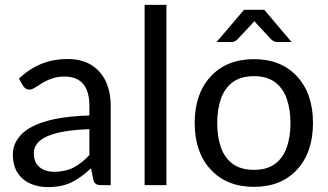

<svg xmlns="http://www.w3.org/2000/svg" viewBox="-20 -756 1340 784"><path d="M175 8Q137 8 104.5 -6Q72 -20 52.2 -49.8Q32.5 -79.5 32.5 -126.5Q32.5 -167.5 62.5 -202Q93.5 -238 163.2 -259.5Q233 -281 345 -284.5V-324Q345 -442 244.5 -443.5Q218.5 -443.5 198.8 -437.5Q179 -431.5 163.5 -423.2Q148 -415 136.5 -406.5Q125.5 -399.5 116.8 -394.8Q108 -390 100 -390Q83.5 -390 73.5 -406.5L57.5 -435Q140.5 -515 255.5 -515Q313 -515 352.2 -491Q391.5 -467 411.8 -424Q432 -381 432 -324V0H392.5Q365.5 0 361.5 -21L351.5 -69Q313 -32 273 -12Q233 8 175 8ZM201 -54.5Q246.5 -54.5 280.8 -72.2Q315 -90 345 -123V-228.5Q229 -224.5 173.5 -199.8Q118 -175 118 -131Q118 -104 129.2 -87.2Q140.5 -70.5 159.2 -62.5Q178 -54.5 201 -54.5Z M659.5 0H570.5V-736H659.5Z M1017 7Q906 7 840.5 -63.5Q775 -134 775 -254Q775 -373.5 840.5 -444Q906 -514.5 1017 -514.5Q1128 -514.5 1193 -444Q1258 -373.5 1258 -254Q1258 -134 1193 -63.5Q1128 7 1017 7ZM1017 -62.5Q1069.5 -62.5 1102.2 -86.2Q1135 -110 1150.5 -153Q1166 -196 1166 -253.5Q1166 -310.5 1150.5 -353.8Q1135 -397 1102.2 -421Q1069.5 -445 1017 -445Q964 -445 931 -421Q898 -397 882.5 -353.8Q867 -310.5 867 -253.5Q867 -196 882.5 -153Q898 -110 931.2 -86.2Q964.5 -62.5 1017 -62.5ZM1170.5 -584.5H1111Q1100 -584.5 1088.5 -594L1027 -660L1019 -669.5L948.5 -594Q938 -584.5 926 -584.5H864.5L976.5 -716H1059Z"/></svg>

Font: Verano Sans
Style: Regular
Weight: 400
Designer: Lukasz Dziedzic with Adam Twardoch and Botio Nikoltchev
Foundry: tyPoland Lukasz Dziedzic
Version: Version 3.001;December 28, 2019;FontCreator 12.0.0.2547 64-b